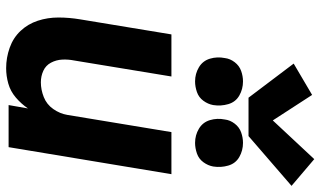

<svg xmlns="http://www.w3.org/2000/svg" viewBox="-229 -806 1043 625"><g transform="rotate(90 292.5 -493.5)"><path d="M202 8Q227 8 252 1Q277 -6 297.5 -23.5Q318 -41 333 -63L322 0H459L547 -530H410L354 -191Q350 -167 335 -145.5Q320 -124 296 -114.5Q272 -105 248 -105Q228 -105 210.5 -113Q193 -121 184 -138Q175 -155 174 -174.5Q173 -194 177 -214L229 -530H92L43 -233Q37 -197 37 -162Q37 -127 47.5 -95Q58 -63 80.5 -39Q103 -15 135.5 -3.5Q168 8 202 8ZM445 -607Q462 -607 479.5 -613Q497 -619 508 -634Q519 -649 522 -666Q526 -691 519 -715Q512 -739 491 -751Q470 -763 445 -763Q428 -763 411 -757Q394 -751 382.5 -736Q371 -721 369 -704Q364 -679 371 -655.5Q378 -632 399 -619.5Q420 -607 445 -607ZM245 -607Q262 -607 279.5 -613Q297 -619 308 -634Q319 -649 322 -666Q326 -691 319 -715Q312 -739 291 -751Q270 -763 245 -763Q228 -763 211 -757Q194 -751 182.5 -736Q171 -721 169 -704Q164 -679 171 -655.5Q178 -632 199 -619.5Q220 -607 245 -607ZM423 -781 585 -921 498 -995 372 -860 289 -988 187 -928 298 -781Z"/></g></svg>

Font: Iosevka Sparkle XBdObl
Style: Regular
Weight: 800
Italic angle: -9°
Designer: Belleve Invis
Foundry: Belleve Invis
Version: Version 4.5.0; ttfautohint (v1.8.3)